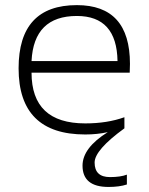

<svg xmlns="http://www.w3.org/2000/svg" viewBox="-20 -533 589 761"><path d="M105 -291H445.8Q442.9 -469.7 284.7 -469.7Q113.8 -469.7 105 -291ZM407.2 -9.3Q365.2 0 317.9 0Q53.7 0 53.7 -262.2Q53.7 -512.7 284.7 -512.7Q495.1 -512.7 495.1 -279.8Q495.1 -263.2 494.1 -245.1H105Q105 -43.9 317.9 -43.9Q405.3 -43.9 473.1 -68.4V-24.4Q355 61.5 355 111.3Q355 168.9 416 168.9Q457.5 168.9 482.9 159.2V198.2Q453.1 208 410.2 208Q307.1 208 307.1 123.5Q307.1 53.2 407.2 -9.3Z"/></svg>

Font: Sansation Light
Style: Light
Weight: 300
Designer: Bernd Montag
Version: Version 1.301